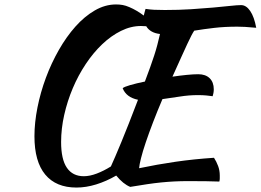

<svg xmlns="http://www.w3.org/2000/svg" viewBox="-20 -760 1173 864"><path d="M872 -426Q905 -426 923.5 -408Q942 -390 942 -358Q942 -350 940.5 -341.5Q939 -333 937 -327Q924 -329 908 -330.5Q892 -332 870 -332Q830 -332 789.5 -325.5Q749 -319 711 -314Q688 -260 669 -210.5Q650 -161 636 -119.5Q622 -78 614.5 -48Q607 -18 606 -3Q687 -20 769.5 -32Q852 -44 943 -50Q954 -33 961.5 -13Q969 7 969 30Q969 36 969 43Q969 50 967 57Q939 56 908 55.5Q877 55 827 55Q794 55 764.5 56.5Q735 58 705 61Q675 64 641.5 69Q608 74 566 81Q534 68 503 30Q458 56 412.5 70Q367 84 324 84Q232 84 183.5 25.5Q135 -33 135 -147Q135 -208 148.5 -276Q162 -344 186.5 -410Q211 -476 245 -535.5Q279 -595 319.5 -640.5Q360 -686 406.5 -713Q453 -740 502 -740Q518 -740 532 -737.5Q546 -735 562 -728Q595 -714 627 -690Q629 -698 631 -706Q633 -714 635 -720Q655 -717 673.5 -716Q692 -715 722 -715Q785 -715 840 -718.5Q895 -722 939.5 -726Q984 -730 1016 -733.5Q1048 -737 1065 -737Q1088 -737 1106 -710.5Q1124 -684 1133 -635Q1102 -638 1082.5 -639Q1063 -640 1048 -640Q991 -640 944 -634.5Q897 -629 854 -622Q848 -613 841 -599.5Q834 -586 823 -562.5Q812 -539 796 -503.5Q780 -468 756 -415Q790 -420 820.5 -423Q851 -426 872 -426ZM357 33Q384 33 415.5 21Q447 9 479 -11Q496 -48 526 -120.5Q556 -193 601 -311Q548 -322 532 -363Q538 -369 565.5 -377Q593 -385 632 -393Q646 -430 656 -458Q666 -486 674 -510.5Q682 -535 688 -558Q694 -581 700 -607Q656 -612 638 -642Q631 -642 625 -642.5Q619 -643 614 -643Q569 -643 524.5 -621Q480 -599 440 -561Q400 -523 366 -472Q332 -421 307.5 -363Q283 -305 269 -243Q255 -181 255 -121Q255 -43 281 -5Q307 33 357 33Z"/></svg>

Font: Kaushan Script
Style: Regular
Weight: 400
Designer: Pablo Impallari
Foundry: Pablo Impallari
Version: Version 1.002